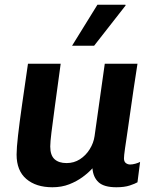

<svg xmlns="http://www.w3.org/2000/svg" viewBox="-20 -780 658 810"><path d="M201 10Q132 10 91 -25Q50 -60 50 -128Q50 -155 56 -208Q62 -261 73 -338Q84 -415 98 -511H236Q221 -402 211.5 -331.5Q202 -261 197 -221Q192 -181 192 -162Q192 -125 210 -108.5Q228 -92 261 -92Q292 -92 317 -108Q342 -124 358.5 -150.5Q375 -177 379 -206L422 -511H560Q551 -454 544 -406.5Q537 -359 531.5 -320Q526 -281 521.5 -250Q517 -219 513.5 -195Q510 -171 507.5 -154.5Q505 -138 504 -127Q503 -116 503 -112Q503 -98 511 -92Q519 -86 529 -86Q539 -86 551.5 -89.5Q564 -93 571 -97L560 -11Q550 -5 527.5 2.5Q505 10 471 10Q419 10 396 -11Q373 -32 370 -70Q354 -52 329 -33.5Q304 -15 272 -2.5Q240 10 201 10ZM284 -587 391 -760H509L510 -757L377 -587Z"/></svg>

Font: Chivo SemiBold
Style: Italic
Weight: 600
Italic angle: -8.05°
Designer: Hector Gatti
Foundry: Omnibus-Type
Version: Version 2.002